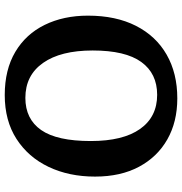

<svg xmlns="http://www.w3.org/2000/svg" viewBox="1 -755 768 810"><g transform="rotate(90 385.0 -350.0)"><path d="M381 14Q274 14 199 -30.5Q124 -75 85 -154.5Q46 -234 46 -337Q46 -455 89 -539.5Q132 -624 210.5 -669Q289 -714 395 -714Q494 -714 568 -672Q642 -630 683.5 -552.5Q725 -475 725 -367Q725 -257 684 -171Q643 -85 566 -35.5Q489 14 381 14ZM393 -73Q482 -73 528.5 -139.5Q575 -206 575 -349Q575 -485 524 -557Q473 -629 380 -629Q290 -629 241.5 -562Q193 -495 193 -357Q193 -222 245.5 -147.5Q298 -73 393 -73Z"/></g></svg>

Font: Literata SemiBold
Style: Regular
Weight: 600
Designer: Latin by Veronika Burian and Jose Scaglione. Greek by Irene Vlachou. Cyrillic by Vera Evstafieva.
Foundry: TypeTogether
Version: Version 3.103; ttfautohint (v1.8.4.7-5d5b);gftools[0.9.29]